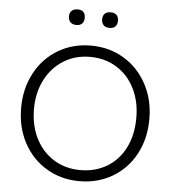

<svg xmlns="http://www.w3.org/2000/svg" viewBox="-58 -907 875 968"><g transform="rotate(5 379.5 -423.0)"><path d="M55 -335Q55 -432 96.5 -510.5Q138 -589 212 -633.5Q286 -678 379 -678Q472 -678 546 -633.5Q620 -589 662 -510.5Q704 -432 704 -336Q704 -235 662 -157Q620 -79 546 -35.5Q472 8 379 8Q287 8 213 -36Q139 -80 97 -158Q55 -236 55 -335ZM638 -335Q638 -418 605.5 -483Q573 -548 514 -584.5Q455 -621 379 -621Q304 -621 245 -584Q186 -547 153 -482Q120 -417 120 -335Q120 -251 153 -186Q186 -121 245 -84.5Q304 -48 379 -48Q455 -48 514 -83.5Q573 -119 605.5 -184Q638 -249 638 -335ZM423 -815Q423 -834 433.5 -844Q444 -854 463 -854Q482 -854 492.5 -844Q503 -834 503 -815Q503 -775 463 -775Q444 -775 433.5 -785.5Q423 -796 423 -815ZM255 -815Q255 -834 266 -844Q277 -854 296 -854Q315 -854 325 -844Q335 -834 335 -815Q335 -796 325 -785.5Q315 -775 296 -775Q277 -775 266 -785.5Q255 -796 255 -815Z"/></g></svg>

Font: SN Pro Light
Style: Regular
Weight: 300
Designer: Tobias Whetton
Foundry: Supernotes
Version: Version 1.002